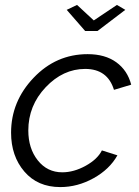

<svg xmlns="http://www.w3.org/2000/svg" viewBox="-20 -750 566 780"><path d="M251 -710 293 -730 361 -667 455 -730 489 -710 376 -624H326ZM25 -211Q25 -338 116.5 -434Q208 -530 336 -530Q407 -530 452.5 -497Q498 -464 513 -406L443 -385Q417 -470 326 -470Q236 -470 165.5 -395.5Q95 -321 95 -220Q95 -147 133.5 -98.5Q172 -50 233 -50Q280 -50 328 -76.5Q376 -103 394 -139L457 -119Q425 -62 360 -26Q295 10 225 10Q133 10 79 -53Q25 -116 25 -211Z"/></svg>

Font: Raleway-v4020
Style: Italic
Weight: 400
Italic angle: -12°
Designer: Matt McInerney, Pablo Impallari, Rodrigo Fuenzalida
Foundry: Matt McInerney, Pablo Impallari, Rodrigo Fuenzalida
Version: Version 4.020;PS 004.020;hotconv 1.0.88;makeotf.lib2.5.64775